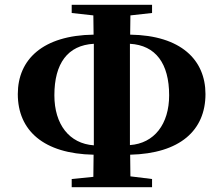

<svg xmlns="http://www.w3.org/2000/svg" viewBox="-20 -778 929 798"><path d="M278 0H612V-34L522 -45L521 -135C728 -140 834 -236 834 -387C834 -529 732 -631 521 -634L522 -714L612 -724V-758H278V-724L368 -714L369 -634C158 -631 54 -531 54 -387C54 -235 162 -139 369 -135L368 -43L278 -34ZM370 -174C268 -181 206 -261 206 -382C206 -514 261 -590 370 -596V-398V-352ZM520 -596C627 -590 683 -514 683 -382C683 -262 621 -182 520 -175V-353V-398Z"/></svg>

Font: GenKiMin2 TW H
Style: Regular
Weight: 900
Version: Version 2.100;PS 2.1;hotconv 16.6.51;makeotf.lib2.5.65220 DE